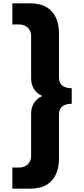

<svg xmlns="http://www.w3.org/2000/svg" viewBox="-20 -880 508 1160"><path d="M413.3 -347C366 -347 336.3 -366 336.3 -412V-679C336.3 -762 302.2 -860 161.4 -860H54.7V-732H98.7C137.2 -732 168 -704 168 -664V-407C168 -350 197.7 -318 235.1 -300C197.7 -282 168 -249 168 -193V64C168 104 137.2 132 98.7 132H54.7V260H161.4C302.2 260 336.3 162 336.3 79V-188C336.3 -234 366 -253 413.3 -253Z"/></svg>

Font: Hussar
Style: BdWide
Weight: 700
Foundry: Cannot Into Space Fonts
Version: Version 2.00